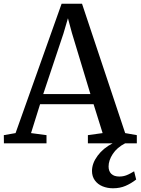

<svg xmlns="http://www.w3.org/2000/svg" viewBox="-34 -769 754 1030"><path d="M637 0Q593.5 22.5 571 57Q548.5 91.5 548.5 124Q548.5 149.5 563.2 163.8Q578 178 606 178Q627 178 644.8 171Q662.5 164 685.5 150L696.5 194Q669 215.5 639.2 228.2Q609.5 241 572 241Q542 241 516.2 230.5Q490.5 220 475 198.8Q459.5 177.5 459.5 148Q459.5 107 489.8 66.2Q520 25.5 570 0H437.5V-44L516.5 -55L468 -210H181L132.5 -55L215.5 -44V0H-13L-13.5 -44L49.5 -55L296.5 -749H406L637.5 -55L700 -44V0ZM306.5 -589.5 198 -264.5H451L352 -591.5L330.5 -671Z"/></svg>

Font: Merriweather 12pt
Style: Regular
Weight: 400
Designer: Eben Sorkin
Foundry: Eben Sorkin
Version: Version 2.100